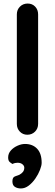

<svg xmlns="http://www.w3.org/2000/svg" viewBox="-20 -760 310 1083"><path d="M195 -61Q195 -35 177.5 -17.5Q160 0 134 0Q109 0 92 -17.5Q75 -35 75 -61V-679Q75 -705 92.5 -722.5Q110 -740 136 -740Q162 -740 178.5 -722.5Q195 -705 195 -679ZM215 158Q215 174 205.5 198.5Q196 223 179.5 247Q163 271 142 287Q121 303 98 303Q78 303 64 294Q50 285 50 263Q50 240 64.5 235Q79 230 89 226Q102 219 109.5 209.5Q117 200 117 186Q117 175 106.5 166.5Q96 158 79 158Q73 158 65 159.5Q57 161 51 165Q41 160 33.5 152.5Q26 145 26 128Q26 106 41 89Q56 72 78.5 62Q101 52 121 52Q164 52 189.5 79Q215 106 215 158Z"/></svg>

Font: Quicksand Light
Style: Bold
Weight: 700
Version: Version 3.004